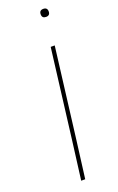

<svg xmlns="http://www.w3.org/2000/svg" viewBox="-158 -857 551 898"><g transform="rotate(-20 117.5 -408.0)"><path d="M168 -796Q168 -816 188 -816Q208 -816 208 -796Q208 -776 188 -776Q168 -776 168 -796ZM180 -637 125 -195 100 0H80L105 -195L160 -637Z"/></g></svg>

Font: Alegreya Sans SC Thin
Style: Italic
Weight: 100
Italic angle: -7°
Designer: Juan Pablo del Peral
Foundry: Huerta Tipografica
Version: Version 2.007